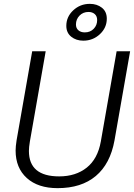

<svg xmlns="http://www.w3.org/2000/svg" viewBox="-20 -966 695 996"><path d="M61 -185Q61 -206 66 -238L147 -700H217L135 -232Q130 -202 130 -183Q130 -51 287 -51Q373 -51 430 -96.5Q487 -142 503 -232L585 -700H655L574 -238Q552 -116 477 -53Q402 10 279 10Q177 10 119 -42.5Q61 -95 61 -185ZM324 -832Q324 -879 360 -912.5Q396 -946 446 -946Q483 -946 508.5 -926Q534 -906 534 -869Q534 -822 498 -788.5Q462 -755 412 -755Q375 -755 349.5 -775.5Q324 -796 324 -832ZM484 -862Q484 -882 471.5 -893Q459 -904 439 -904Q411 -904 392.5 -885Q374 -866 374 -839Q374 -820 386.5 -809Q399 -798 420 -798Q448 -798 466 -816.5Q484 -835 484 -862Z"/></svg>

Font: Niramit Light
Style: Italic
Weight: 300
Italic angle: -10°
Designer: Katatrad Aksorn Co.,Ltd.
Foundry: Cadson Demak Co.,Ltd.
Version: Version 1.000; ttfautohint (v1.6)